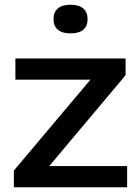

<svg xmlns="http://www.w3.org/2000/svg" viewBox="-20 -791 590 811"><path d="M188 -89.5H517V0H38.5V-70.5L362 -454.5H45V-544H510.5V-473.5ZM206 -710Q206 -739.5 224.2 -755.2Q242.5 -771 278 -771Q313.5 -771 331.8 -755.2Q350 -739.5 350 -710Q350 -681 331.8 -665.5Q313.5 -650 278 -650Q242.5 -650 224.2 -665.5Q206 -681 206 -710Z"/></svg>

Font: Encode Sans Expanded Medium
Style: Regular
Weight: 500
Width: 7
Designer: Multiple Designers
Foundry: Impallari Type
Version: Version 2.000